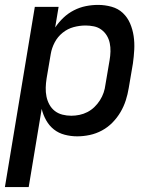

<svg xmlns="http://www.w3.org/2000/svg" viewBox="-27 -548 647 783"><path d="M-7 215 115 -520H212L198 -436Q213 -458 232 -476Q251 -494 274.5 -506Q298 -518 323 -523Q348 -528 373 -528Q401 -528 428 -520.5Q455 -513 474 -495Q493 -477 503.5 -452.5Q514 -428 518 -401Q522 -374 520.5 -345.5Q519 -317 515 -289L498 -189Q494 -164 486 -139Q478 -114 464.5 -91Q451 -68 432 -48.5Q413 -29 389 -16Q365 -3 339 2.5Q313 8 288 8Q262 8 237 1.5Q212 -5 193 -20Q174 -35 161.5 -57Q149 -79 143 -104L90 215ZM264 -76Q280 -76 297 -79.5Q314 -83 329.5 -91Q345 -99 358 -111.5Q371 -124 380.5 -139Q390 -154 395.5 -170Q401 -186 403 -203L420 -303Q423 -320 423.5 -338Q424 -356 420.5 -372.5Q417 -389 408.5 -403Q400 -417 386.5 -427Q373 -437 356 -440.5Q339 -444 322 -444Q298 -444 273.5 -437.5Q249 -431 228.5 -414.5Q208 -398 196 -375Q184 -352 180 -328L163 -228Q160 -209 159.5 -190.5Q159 -172 162.5 -154.5Q166 -137 174.5 -121.5Q183 -106 196.5 -95.5Q210 -85 227.5 -80.5Q245 -76 264 -76Z"/></svg>

Font: Iosevka Custom Medium
Style: Italic
Weight: 500
Italic angle: -9°
Designer: Belleve Invis
Foundry: Belleve Invis
Version: Version 27.0.1